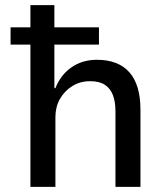

<svg xmlns="http://www.w3.org/2000/svg" viewBox="-20 -725 653 745"><path d="M98 0V-552H21V-619H98V-705H191V-619H364V-552H191V-383H195Q215 -434 257 -463.5Q299 -493 356 -493Q439 -493 482 -444.5Q525 -396 525 -299V0H428V-294Q428 -329 418.5 -355Q409 -381 387.5 -395.5Q366 -410 330 -410Q291 -410 260.5 -391Q230 -372 212.5 -341Q195 -310 195 -271V0Z"/></svg>

Font: Nunito Sans 7pt SemiCondensed Medium
Style: Regular
Weight: 500
Width: 4
Designer: Vernon Adams
Foundry: Vernon Adams
Version: Version 3.101;gftools[0.9.27]